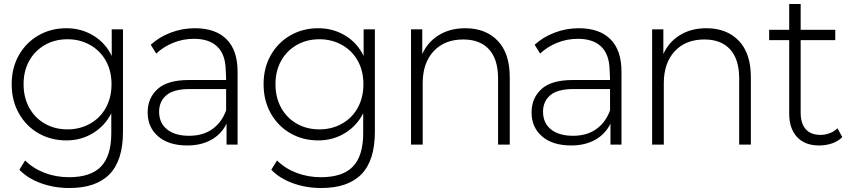

<svg xmlns="http://www.w3.org/2000/svg" viewBox="-20 -729 4288 968"><path d="M330 218.9Q252.2 218.9 185.6 194.4Q118.9 170 77.8 126.7L106.7 80Q146.7 120 204.4 142.2Q262.2 164.4 327.8 164.4Q437.8 164.4 489.4 110.6Q541.1 56.7 541.1 -57.8V-157.8Q508.9 -94.4 448.9 -57.8Q388.9 -21.1 314.4 -21.1Q236.7 -21.1 173.9 -57.2Q111.1 -93.3 75 -157.8Q38.9 -222.2 38.9 -304.4Q38.9 -386.7 75 -450.6Q111.1 -514.4 173.9 -550.6Q236.7 -586.7 314.4 -586.7Q390 -586.7 451.1 -549.4Q512.2 -512.2 543.3 -446.7V-581.1H600V-64.4Q600 80 532.2 149.4Q464.4 218.9 330 218.9ZM542.2 -304.4Q542.2 -371.1 513.9 -422.2Q485.6 -473.3 434.4 -502.2Q383.3 -531.1 320 -531.1Q256.7 -531.1 206.1 -502.2Q155.6 -473.3 127.2 -422.2Q98.9 -371.1 98.9 -304.4Q98.9 -237.8 127.2 -186.1Q155.6 -134.4 206.1 -105.6Q256.7 -76.7 320 -76.7Q383.3 -76.7 434.4 -105.6Q485.6 -134.4 513.9 -186.1Q542.2 -237.8 542.2 -304.4Z M1177.8 -367.8V0H1122.2V-105.6Q1096.7 -53.3 1045.6 -24.4Q994.4 4.4 924.4 4.4Q831.1 4.4 777.8 -41.1Q724.4 -86.7 724.4 -162.2Q724.4 -234.4 774.4 -280Q824.4 -325.6 932.2 -325.6H1120Q1120 -344.4 1117.8 -380Q1115.6 -455.6 1075 -494.4Q1034.4 -533.3 957.8 -533.3Q902.2 -533.3 852.2 -512.8Q802.2 -492.2 767.8 -458.9L740 -503.3Q782.2 -542.2 840.6 -564.4Q898.9 -586.7 962.2 -586.7Q1066.7 -586.7 1122.2 -531.1Q1177.8 -475.6 1177.8 -367.8ZM1120 -172.2V-280H935.6Q855.6 -280 818.9 -248.9Q782.2 -217.8 782.2 -165.6Q782.2 -108.9 822.2 -76.7Q862.2 -44.4 933.3 -44.4Q1002.2 -44.4 1049.4 -77.2Q1096.7 -110 1120 -172.2Z M1600 218.9Q1522.2 218.9 1455.6 194.4Q1388.9 170 1347.8 126.7L1376.7 80Q1416.7 120 1474.4 142.2Q1532.2 164.4 1597.8 164.4Q1707.8 164.4 1759.4 110.6Q1811.1 56.7 1811.1 -57.8V-157.8Q1778.9 -94.4 1718.9 -57.8Q1658.9 -21.1 1584.4 -21.1Q1506.7 -21.1 1443.9 -57.2Q1381.1 -93.3 1345 -157.8Q1308.9 -222.2 1308.9 -304.4Q1308.9 -386.7 1345 -450.6Q1381.1 -514.4 1443.9 -550.6Q1506.7 -586.7 1584.4 -586.7Q1660 -586.7 1721.1 -549.4Q1782.2 -512.2 1813.3 -446.7V-581.1H1870V-64.4Q1870 80 1802.2 149.4Q1734.4 218.9 1600 218.9ZM1812.2 -304.4Q1812.2 -371.1 1783.9 -422.2Q1755.6 -473.3 1704.4 -502.2Q1653.3 -531.1 1590 -531.1Q1526.7 -531.1 1476.1 -502.2Q1425.6 -473.3 1397.2 -422.2Q1368.9 -371.1 1368.9 -304.4Q1368.9 -237.8 1397.2 -186.1Q1425.6 -134.4 1476.1 -105.6Q1526.7 -76.7 1590 -76.7Q1653.3 -76.7 1704.4 -105.6Q1755.6 -134.4 1783.9 -186.1Q1812.2 -237.8 1812.2 -304.4Z M2550 -340V0H2491.1V-333.3Q2491.1 -430 2445.6 -480Q2400 -530 2315.6 -530Q2221.1 -530 2166.1 -470.6Q2111.1 -411.1 2111.1 -310V0H2052.2V-581.1H2108.9V-456.7Q2136.7 -517.8 2192.8 -552.2Q2248.9 -586.7 2325.6 -586.7Q2428.9 -586.7 2489.4 -523.3Q2550 -460 2550 -340Z M3113.3 -367.8V0H3057.8V-105.6Q3032.2 -53.3 2981.1 -24.4Q2930 4.4 2860 4.4Q2766.7 4.4 2713.3 -41.1Q2660 -86.7 2660 -162.2Q2660 -234.4 2710 -280Q2760 -325.6 2867.8 -325.6H3055.6Q3055.6 -344.4 3053.3 -380Q3051.1 -455.6 3010.6 -494.4Q2970 -533.3 2893.3 -533.3Q2837.8 -533.3 2787.8 -512.8Q2737.8 -492.2 2703.3 -458.9L2675.6 -503.3Q2717.8 -542.2 2776.1 -564.4Q2834.4 -586.7 2897.8 -586.7Q3002.2 -586.7 3057.8 -531.1Q3113.3 -475.6 3113.3 -367.8ZM3055.6 -172.2V-280H2871.1Q2791.1 -280 2754.4 -248.9Q2717.8 -217.8 2717.8 -165.6Q2717.8 -108.9 2757.8 -76.7Q2797.8 -44.4 2868.9 -44.4Q2937.8 -44.4 2985 -77.2Q3032.2 -110 3055.6 -172.2Z M3765.6 -340V0H3706.7V-333.3Q3706.7 -430 3661.1 -480Q3615.6 -530 3531.1 -530Q3436.7 -530 3381.7 -470.6Q3326.7 -411.1 3326.7 -310V0H3267.8V-581.1H3324.4V-456.7Q3352.2 -517.8 3408.3 -552.2Q3464.4 -586.7 3541.1 -586.7Q3644.4 -586.7 3705 -523.3Q3765.6 -460 3765.6 -340Z M4110 4.4Q4037.8 4.4 3998.3 -38.3Q3958.9 -81.1 3958.9 -155.6V-526.7H3857.8V-578.9H3958.9V-708.9H4016.7V-578.9H4191.1V-526.7H4016.7V-161.1Q4016.7 -106.7 4042.2 -77.8Q4067.8 -48.9 4116.7 -48.9Q4141.1 -48.9 4163.9 -57.8Q4186.7 -66.7 4202.2 -82.2L4226.7 -37.8Q4205.6 -16.7 4175 -6.1Q4144.4 4.4 4110 4.4Z"/></svg>

Font: Paperlogy 3 Light
Style: Regular
Weight: 300
Designer: redesigned by Lee Juim, glyphs from Gmarket Sans & Montserrat
Foundry: PT&
Version: Version 1.001